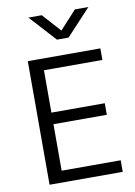

<svg xmlns="http://www.w3.org/2000/svg" viewBox="-93 -905 680 964"><g transform="rotate(-10 247.0 -422.5)"><path d="M80 -630H450V-571H152V-355H424V-296H152V-59H453V0H80ZM121 -845H189L273 -752L358 -845H427L302 -711H243Z"/></g></svg>

Font: Mukta Light
Style: Regular
Weight: 300
Designer: Girish Dalvi and Yashodeep Gholap
Foundry: Ek Type
Version: Version 2.538;PS 1.002;hotconv 16.6.51;makeotf.lib2.5.65220;